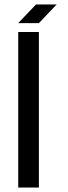

<svg xmlns="http://www.w3.org/2000/svg" viewBox="-20 -844 306 864"><path d="M62 -740 142 -824H235L155 -740ZM62 0V-700H155V0Z"/></svg>

Font: Odibee Sans
Style: Regular
Weight: 400
Designer: James Barnard - Barnard Co. Limited
Version: Version 2.001; ttfautohint (v1.8.3)